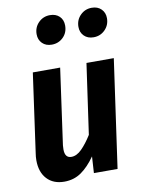

<svg xmlns="http://www.w3.org/2000/svg" viewBox="-89 -849 689 927"><g transform="rotate(-10 255.5 -386.0)"><path d="M35 -109Q35 -126 38 -144L92 -530H226L174 -158Q173 -151 173 -138Q173 -96 205 -96Q231 -96 256 -121Q281 -146 306 -186L355 -530H489L414 0H298L303 -81Q270 -34 234 -9Q198 16 151 16Q97 16 66 -17.5Q35 -51 35 -109ZM142 -708Q142 -742 165 -765Q188 -788 221 -788Q250 -788 267.5 -771Q285 -754 285 -726Q285 -691 262 -668.5Q239 -646 206 -646Q177 -646 159.5 -663.5Q142 -681 142 -708ZM347 -708Q347 -742 370 -765Q393 -788 426 -788Q455 -788 472.5 -770.5Q490 -753 490 -726Q490 -692 467 -669Q444 -646 411 -646Q382 -646 364.5 -663.5Q347 -681 347 -708Z"/></g></svg>

Font: Fira Sans Condensed SemiBold
Style: Italic
Weight: 600
Width: 3
Italic angle: -8°
Designer: bBox Type GmbH & Carrois Corporate GbR & Edenspiekermann AG
Foundry: bBox Type GmbH & Carrois Corporate GbR & Edenspiekermann AG
Version: Version 4.301